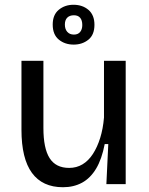

<svg xmlns="http://www.w3.org/2000/svg" viewBox="-20 -772 625 805"><path d="M244 13Q158 13 114 -47Q70 -107 70 -228V-517H162V-235Q162 -150 188 -109Q214 -68 270 -68Q301 -68 326 -83Q351 -98 369.5 -126.5Q388 -155 400 -193.5Q412 -232 416 -279V-517H507V-218V0H426L434 -168H419Q407 -105 383 -65Q359 -25 324 -6Q289 13 244 13ZM289 -585Q252 -585 226.5 -606Q201 -627 201 -669Q201 -710 226.5 -731Q252 -752 288 -752Q326 -752 351 -730.5Q376 -709 376 -668Q376 -626 350.5 -605.5Q325 -585 289 -585ZM290 -627Q307 -627 316 -638Q325 -649 325 -667Q325 -687 316 -697.5Q307 -708 290 -708Q272 -708 262 -698Q252 -688 252 -669Q252 -650 262 -638.5Q272 -627 290 -627Z"/></svg>

Font: Bricolage Grotesque 17pt
Style: Regular
Weight: 400
Version: Version 1.001;gftools[0.9.33.dev8+g029e19f]